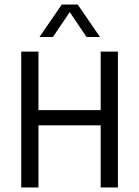

<svg xmlns="http://www.w3.org/2000/svg" viewBox="-20 -821 610 841"><path d="M73 0V-595H148.5V-338.5H421V-595H496.5V0H421V-272H148.5V0ZM153 -659 250.5 -801H320.5L418 -659H359L279.5 -777H291.5L212 -659Z"/></svg>

Font: Encode Sans SC Condensed
Style: Regular
Weight: 400
Width: 3
Designer: Multiple Designers
Foundry: Impallari Type
Version: Version 3.002